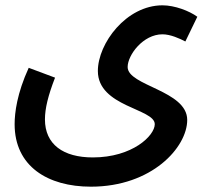

<svg xmlns="http://www.w3.org/2000/svg" viewBox="-20 -472 782 722"><path d="M35 -5C35 153 159 230 322 230C551 230 684 82 684 -21C684 -132 460 -149 460 -220C460 -265 518 -343 591 -343C621 -343 656 -327 677 -316L722 -409C692 -431 637 -452 591 -452C455 -452 348 -309 348 -205C348 -70 562 -64 562 -5C562 38 478 120 329 120C218 120 149 71 149 -23C149 -64 161 -113 187 -180L88 -217C44 -121 35 -48 35 -5Z"/></svg>

Font: Noto Sans Arabic Cond SemBd
Style: Regular
Weight: 600
Width: 3
Designer: Monotype Design Team, Nadine Chahine, Nizar Qandah and Khaled Hosny
Foundry: Monotype Imaging Inc.
Version: Version 2.012